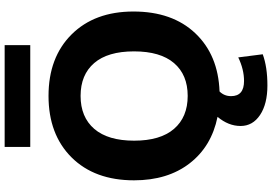

<svg xmlns="http://www.w3.org/2000/svg" viewBox="-195 -778 1192 842"><g transform="rotate(-90 401.0 -357.0)"><path d="M31.2 -365.2Q31.2 -538.1 131.8 -639.2Q232.4 -740.2 401.4 -740.2Q570.3 -740.2 670.9 -639.2Q771.5 -538.1 771.5 -367.7Q771.5 -197.3 676.3 -96.7Q581.1 3.9 420.9 9.8Q400.4 30.3 400.4 60.5Q400.4 117.2 466.8 117.2Q517.6 117.2 570.3 91.8L584 199.2Q528.3 219.7 447.3 219.7Q366.2 219.7 317.9 187.5Q269.5 155.3 269.5 102.1Q269.5 48.8 309.6 1Q179.7 -25.4 105.5 -121.6Q31.2 -217.8 31.2 -365.2ZM177.7 -820.3V-932.6H624V-820.3ZM256.8 -539.6Q205.1 -479.5 205.1 -364.7Q205.1 -250 256.8 -189.9Q308.6 -129.9 401.4 -129.9Q494.1 -129.9 545.4 -189.9Q596.7 -250 596.7 -365.2Q596.7 -480.5 545.4 -540Q494.1 -599.6 401.4 -599.6Q308.6 -599.6 256.8 -539.6Z"/></g></svg>

Font: GenEi M Gothic v2 Heavy
Style: Regular
Weight: 800
Version: Version 2.0